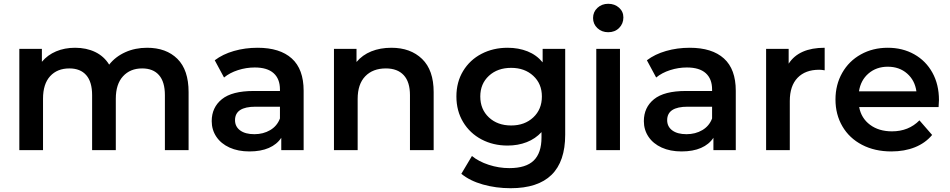

<svg xmlns="http://www.w3.org/2000/svg" viewBox="-20 -792 5012 1013"><path d="M975 -306V0H850V-290Q850 -360 819 -395.5Q788 -431 730 -431Q667 -431 629 -389.5Q591 -348 591 -271V0H466V-290Q466 -360 435 -395.5Q404 -431 346 -431Q282 -431 244.5 -390Q207 -349 207 -271V0H82V-534H201V-466Q231 -502 276 -521Q321 -540 376 -540Q436 -540 482.5 -517.5Q529 -495 556 -451Q589 -493 641 -516.5Q693 -540 756 -540Q857 -540 916 -481.5Q975 -423 975 -306Z M1582 -313V0H1464V-65Q1441 -30 1398.5 -11.5Q1356 7 1296 7Q1236 7 1191 -13.5Q1146 -34 1121.5 -70.5Q1097 -107 1097 -153Q1097 -225 1150.5 -268.5Q1204 -312 1319 -312H1457V-320Q1457 -376 1423.5 -406Q1390 -436 1324 -436Q1279 -436 1235.5 -422Q1192 -408 1162 -383L1113 -474Q1155 -506 1214 -523Q1273 -540 1339 -540Q1457 -540 1519.5 -483.5Q1582 -427 1582 -313ZM1457 -167V-229H1328Q1220 -229 1220 -158Q1220 -124 1247 -104Q1274 -84 1322 -84Q1369 -84 1405.5 -105.5Q1442 -127 1457 -167Z M2268 -306V0H2143V-290Q2143 -360 2110 -395.5Q2077 -431 2016 -431Q1947 -431 1907 -389.5Q1867 -348 1867 -270V0H1742V-534H1861V-465Q1892 -502 1939 -521Q1986 -540 2045 -540Q2146 -540 2207 -481Q2268 -422 2268 -306Z M2962 -534V-81Q2962 201 2674 201Q2597 201 2528 181.5Q2459 162 2414 125L2470 31Q2505 60 2558.5 77.5Q2612 95 2667 95Q2755 95 2796 55Q2837 15 2837 -67V-95Q2805 -60 2759 -42Q2713 -24 2658 -24Q2582 -24 2520.5 -56.5Q2459 -89 2423.5 -148Q2388 -207 2388 -283Q2388 -359 2423.5 -417.5Q2459 -476 2520.5 -508Q2582 -540 2658 -540Q2716 -540 2763.5 -521Q2811 -502 2843 -463V-534ZM2839 -283Q2839 -350 2793.5 -392Q2748 -434 2677 -434Q2605 -434 2559.5 -392Q2514 -350 2514 -283Q2514 -215 2559.5 -172.5Q2605 -130 2677 -130Q2748 -130 2793.5 -172.5Q2839 -215 2839 -283Z M3126 -534H3251V0H3126ZM3109 -697Q3109 -729 3132 -750.5Q3155 -772 3189 -772Q3223 -772 3246 -751.5Q3269 -731 3269 -700Q3269 -667 3246.5 -644.5Q3224 -622 3189 -622Q3155 -622 3132 -643.5Q3109 -665 3109 -697Z M3862 -313V0H3744V-65Q3721 -30 3678.5 -11.5Q3636 7 3576 7Q3516 7 3471 -13.5Q3426 -34 3401.5 -70.5Q3377 -107 3377 -153Q3377 -225 3430.5 -268.5Q3484 -312 3599 -312H3737V-320Q3737 -376 3703.5 -406Q3670 -436 3604 -436Q3559 -436 3515.5 -422Q3472 -408 3442 -383L3393 -474Q3435 -506 3494 -523Q3553 -540 3619 -540Q3737 -540 3799.5 -483.5Q3862 -427 3862 -313ZM3737 -167V-229H3608Q3500 -229 3500 -158Q3500 -124 3527 -104Q3554 -84 3602 -84Q3649 -84 3685.5 -105.5Q3722 -127 3737 -167Z M4331 -540V-421Q4315 -424 4302 -424Q4229 -424 4188 -381.5Q4147 -339 4147 -259V0H4022V-534H4141V-456Q4195 -540 4331 -540Z M4932 -227H4513Q4524 -168 4570.5 -133.5Q4617 -99 4686 -99Q4774 -99 4831 -157L4898 -80Q4862 -37 4807 -15Q4752 7 4683 7Q4595 7 4528 -28Q4461 -63 4424.5 -125.5Q4388 -188 4388 -267Q4388 -345 4423.5 -407.5Q4459 -470 4522 -505Q4585 -540 4664 -540Q4742 -540 4803.5 -505.5Q4865 -471 4899.5 -408.5Q4934 -346 4934 -264Q4934 -251 4932 -227ZM4512 -310H4815Q4807 -368 4766 -404Q4725 -440 4664 -440Q4604 -440 4562.5 -404.5Q4521 -369 4512 -310Z"/></svg>

Font: APTA Sans SemiBold
Style: Bold
Weight: 600
Version: Version 7.200